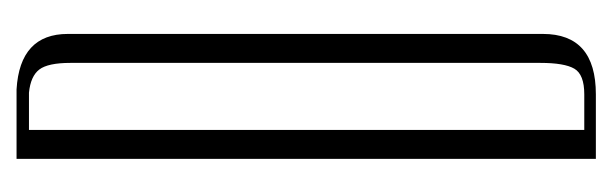

<svg xmlns="http://www.w3.org/2000/svg" viewBox="-274 -466 740 232"><g transform="rotate(-90 96.0 -350.0)"><path d="M104 -700Q171 -696 171 -638V-64Q171 0 98 0H20V-700ZM55 -685V-14H98Q122 -14 129 -26Q136 -38 136 -67V-635Q136 -662 128 -672.5Q120 -683 100 -685Z"/></g></svg>

Font: Dorsa
Style: Regular
Weight: 400
Version: Version 1.002